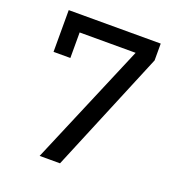

<svg xmlns="http://www.w3.org/2000/svg" viewBox="-127 -805 854 912"><g transform="rotate(20 300.0 -349.0)"><path d="M173 0 434 -616H151V-487H66V-698H531V-613L276 0Z"/></g></svg>

Font: IBM Plex Sans Arabic Text
Style: Regular
Weight: 450
Designer: Mike Abbink, Paul van der Laan, Pieter van Rosmalen, Wael Morcos, Khajak Apelian
Foundry: Bold Monday
Version: Version 1.2